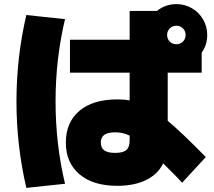

<svg xmlns="http://www.w3.org/2000/svg" viewBox="-20 -843 1040 933"><path d="M300 -150Q300 -249 366 -304.5Q432 -360 550 -360Q586 -360 610 -355V-490H320V-650H610V-790H743Q784 -823 837 -823Q878 -823 912.5 -803Q947 -783 967 -748.5Q987 -714 987 -673Q987 -625 960 -587V-490H795V-256Q861 -201 980 -80L865 45L836 14Q773 -49 773 -49Q747 4 689.5 32Q632 60 550 60Q433 60 366.5 4Q300 -52 300 -150ZM108 -770 296 -750Q250 -557 250 -350Q250 -143 296 50L108 70Q60 -136 60 -350Q60 -565 108 -770ZM540 -100Q578 -100 594 -114Q610 -128 610 -160V-184Q577 -200 540 -200Q504 -200 487 -188Q470 -176 470 -150Q470 -124 487 -112Q504 -100 540 -100ZM837 -628Q856 -628 869 -641Q882 -654 882 -673Q882 -692 869 -705Q856 -718 837 -718Q818 -718 805 -705Q792 -692 792 -673Q792 -654 805 -641Q818 -628 837 -628Z"/></svg>

Font: Enso Black
Style: Regular
Weight: 900
Designer: Coji Morishita
Foundry: UNDERFOREST DESIGN
Version: Version 1.000